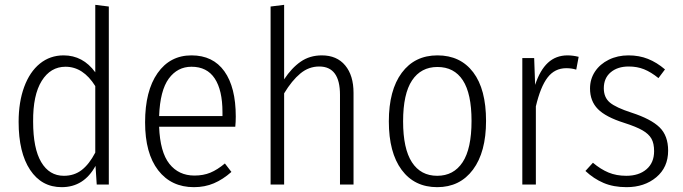

<svg xmlns="http://www.w3.org/2000/svg" viewBox="-20 -763 2824 794"><path d="M430 -736V0H380L375 -77Q327 11 235 11Q152 11 104.5 -60.5Q57 -132 57 -259Q57 -341 80 -403.5Q103 -466 145 -500Q187 -534 243 -534Q323 -534 374 -464V-743ZM374 -132V-407Q324 -487 251 -487Q189 -487 152.5 -428.5Q116 -370 117 -260Q117 -149 150.5 -92.5Q184 -36 244 -36Q287 -36 318 -60Q349 -84 374 -132Z M953 -239H638Q642 -134 680.5 -85.5Q719 -37 784 -37Q821 -37 850 -49Q879 -61 910 -87L937 -52Q902 -21 864.5 -5Q827 11 782 11Q688 11 634 -59Q580 -129 580 -257Q580 -387 631.5 -460.5Q683 -534 772 -534Q861 -534 908 -468Q955 -402 955 -281Q955 -259 953 -239ZM900 -299Q900 -390 868 -438.5Q836 -487 772 -487Q714 -487 678 -438Q642 -389 638 -283H900Z M1442 -379V0H1386V-371Q1386 -488 1300 -488Q1257 -488 1222 -459Q1187 -430 1155 -377V0H1099V-736L1155 -743V-435Q1186 -482 1223.5 -508Q1261 -534 1311 -534Q1373 -534 1407.5 -492.5Q1442 -451 1442 -379Z M1990 -263Q1990 -134 1936 -61.5Q1882 11 1788 11Q1694 11 1641 -60.5Q1588 -132 1588 -261Q1588 -390 1641.5 -462Q1695 -534 1789 -534Q1884 -534 1937 -464Q1990 -394 1990 -263ZM1647 -261Q1647 -148 1683.5 -92Q1720 -36 1788 -36Q1856 -36 1893 -92Q1930 -148 1930 -263Q1930 -376 1894 -431Q1858 -486 1789 -486Q1721 -486 1684 -430.5Q1647 -375 1647 -261Z M2373 -528 2363 -475Q2344 -481 2322 -481Q2274 -481 2244.5 -442.5Q2215 -404 2196 -323V0H2140V-523H2189L2193 -412Q2213 -473 2246 -503.5Q2279 -534 2327 -534Q2349 -534 2373 -528Z M2730 -476 2703 -440Q2672 -465 2643.5 -476.5Q2615 -488 2580 -488Q2534 -488 2505.5 -464Q2477 -440 2477 -398Q2477 -360 2502 -339Q2527 -318 2592 -297Q2672 -271 2707.5 -236.5Q2743 -202 2743 -140Q2743 -71 2694 -30Q2645 11 2571 11Q2517 11 2476 -6.5Q2435 -24 2401 -56L2432 -90Q2464 -63 2496.5 -49.5Q2529 -36 2570 -36Q2622 -36 2653.5 -63Q2685 -90 2685 -138Q2685 -170 2674 -189.5Q2663 -209 2637 -224Q2611 -239 2561 -255Q2485 -279 2452.5 -312Q2420 -345 2420 -397Q2420 -436 2440.5 -467Q2461 -498 2497.5 -516Q2534 -534 2579 -534Q2623 -534 2659.5 -519.5Q2696 -505 2730 -476Z"/></svg>

Font: Fira Sans Condensed Light
Style: Regular
Weight: 300
Width: 3
Designer: bBox Type GmbH & Carrois Corporate GbR & Edenspiekermann AG
Foundry: bBox Type GmbH & Carrois Corporate GbR & Edenspiekermann AG
Version: Version 4.301